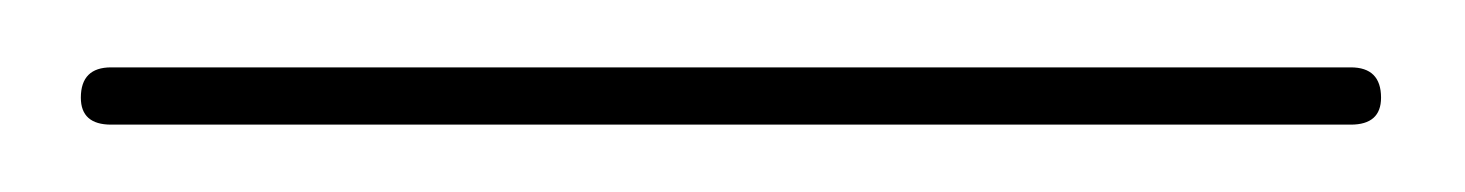

<svg xmlns="http://www.w3.org/2000/svg" viewBox="-20 -10 435 57"><path d="M381 10Q390 10 390 19Q390 27 381 27H13Q4 27 4 19Q4 10 13 10Z"/></svg>

Font: Libertine Sup Thin
Style: Regular
Weight: 100
Designer: Bastien Sozeau
Foundry: NBR — Bastien Sozeau
Version: Version 2.003; ttfautohint (v1.8.4.7-5d5b);gftools[0.9.33]